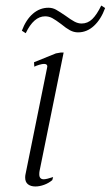

<svg xmlns="http://www.w3.org/2000/svg" viewBox="-20 -664 400 694"><path d="M59 -553Q74 -593 99 -614.5Q124 -636 155 -636Q170 -636 182.5 -629Q195 -622 217 -607Q236 -593 249 -586Q262 -579 275 -579Q297 -579 313.5 -595Q330 -611 346 -644L360 -635Q345 -594 319.5 -570.5Q294 -547 262 -547Q247 -547 233 -554.5Q219 -562 201 -577Q181 -592 169 -598.5Q157 -605 143 -605Q102 -605 73 -544ZM71 -22Q71 -29 72 -33L150 -418L151 -424Q151 -433 139 -433Q133 -433 122.5 -430Q112 -427 104 -423L103 -439L182 -471L199 -474H210L123 -46Q122 -41 122 -34Q122 -16 138 -16Q148 -16 172 -24L169 -13Q156 -2 139.5 4Q123 10 108 10Q91 10 81 2Q71 -6 71 -22Z"/></svg>

Font: Taviraj ExtraLight
Style: Italic
Weight: 275
Italic angle: -12°
Designer: Katatrad Team
Foundry: CadsonDemak
Version: Version 1.001